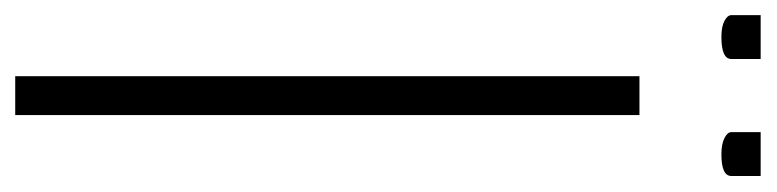

<svg xmlns="http://www.w3.org/2000/svg" viewBox="-412 -600 995 246"><g transform="rotate(90 85.0 -477.5)"><path d="M131.8 -955.1H188V-917.5Q188 -904.8 160.2 -904.8Q147 -904.8 139.4 -908.7Q131.8 -912.6 131.8 -917.5ZM-18.1 -955.1H38.1V-917.5Q38.1 -904.8 9.8 -904.8Q-3.4 -904.8 -10.7 -908.7Q-18.1 -912.6 -18.1 -917.5ZM60.1 -799.8H109.9V0H60.1Z"/></g></svg>

Font: Reswysokr
Style: Regular
Weight: 500
Version: Version 0.984